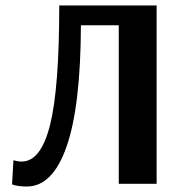

<svg xmlns="http://www.w3.org/2000/svg" viewBox="-20 -670 668 700"><path d="M196 -650H551V0H413V-578H275Q274 -283 223 -136.5Q172 10 78 10Q61 10 47.5 8Q34 6 29 4L24 2L29 -86Q44 -81 59 -81Q129 -81 162.5 -214.5Q196 -348 196 -650Z"/></svg>

Font: ArsenalBold
Style: Bold
Weight: 700
Designer: Andrij Shevchenko
Foundry: Stairsfor.com
Version: Version 1.000